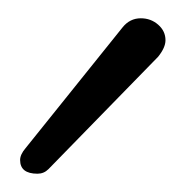

<svg xmlns="http://www.w3.org/2000/svg" viewBox="-20 -775 203 210"><path d="M21 -585Q2 -585 2 -600Q2 -606 8 -613L114 -745Q122 -755 134 -755Q145 -755 153 -748Q161 -741 161 -731Q161 -723 153 -713L33 -590Q28 -585 21 -585Z"/></svg>

Font: Comic Neue Light
Style: Regular
Weight: 300
Designer: Craig Rozynski
Foundry: Craig Rozynski
Version: Version 2.003